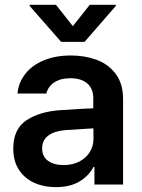

<svg xmlns="http://www.w3.org/2000/svg" viewBox="-20 -768 590 799"><path d="M232.4 -309.6Q316.9 -315.4 368.2 -317.4V-359.4Q368.2 -398.9 343.3 -420.7Q318.4 -442.4 272.5 -442.4Q231.9 -442.4 206.1 -425.3Q180.2 -408.2 172.9 -378.9H52.7Q57.1 -424.3 85 -460.2Q112.8 -496.1 161.6 -516.6Q210.4 -537.1 275.4 -537.1Q331.1 -537.1 380.1 -519.8Q429.2 -502.4 460.7 -461.7Q492.2 -420.9 492.2 -354.5V0H373V-73.2H369.1Q349.6 -36.1 310.5 -12.7Q271.5 10.7 212.9 10.7Q161.6 10.7 121.3 -7.8Q81.1 -26.4 58.1 -62.5Q35.2 -98.6 35.2 -149.4Q35.2 -231.4 90.6 -267.8Q146 -304.2 232.4 -309.6ZM245.1 -81.1Q281.7 -81.1 310.1 -95.7Q338.4 -110.4 353.8 -135.5Q369.1 -160.6 369.1 -190.4L368.7 -233.9L252 -226.6Q206.1 -222.7 180.7 -203.6Q155.3 -184.6 155.3 -150.4Q155.3 -116.7 179.7 -98.9Q204.1 -81.1 245.1 -81.1ZM283.2 -659.2 353.5 -748H461.9V-743.2L332 -593.8H234.4L103.5 -743.2V-748H212.9Z"/></svg>

Font: Pretendard JP SemiBold
Style: Regular
Weight: 600
Designer: Base glyphs from Inter by Rasmus Andersson; Hangeul glyphs from Noto Sans CJK(Source Han Sans) by Jang Soo-young and Kan
Foundry: Kil Hyung-jin
Version: Version 1.309